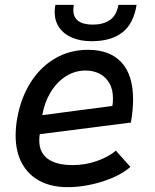

<svg xmlns="http://www.w3.org/2000/svg" viewBox="-20 -764 640 792"><path d="M44.5 -205Q44.5 -242 51.5 -278.5Q66.5 -361 106.5 -424.2Q146.5 -487.5 207.2 -523Q268 -558.5 343 -558.5Q433.5 -558.5 481.2 -506.5Q529 -454.5 529 -353.5Q529 -310.5 520 -258.5L144 -210.5Q142 -198.5 142 -184.5Q142 -134.5 177.2 -108.8Q212.5 -83 280 -83Q332 -83 380 -100Q428 -117 458 -142.5L518 -75.5Q472 -36.5 399.5 -14.2Q327 8 258.5 8Q193 8 145 -17Q97 -42 70.8 -89.8Q44.5 -137.5 44.5 -205ZM446 -358.5Q446 -394.5 431.5 -420.2Q417 -446 391.5 -459.5Q366 -473 333 -473Q288 -473 250.5 -448.5Q213 -424 188 -382.2Q163 -340.5 154.5 -289L443.5 -327Q446 -341 446 -358.5ZM205.5 -715Q205.5 -729 208.5 -744H284.5Q282.5 -734 282.5 -723Q282.5 -662.5 363.5 -662.5Q405 -662.5 432.8 -681Q460.5 -699.5 468.5 -744H543.5Q531 -666 484.5 -630Q438 -594 358 -594Q313 -594 278.5 -608.2Q244 -622.5 224.8 -649.8Q205.5 -677 205.5 -715Z"/></svg>

Font: JuliaMono Medium
Style: Italic
Weight: 500
Italic angle: -9°
Monospace: yes
Designer: cormullion
Foundry: corm
Version: Version 0.054; ttfautohint (v1.8.4)